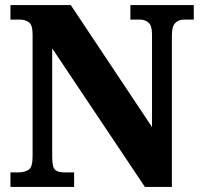

<svg xmlns="http://www.w3.org/2000/svg" viewBox="-20 -734 790 754"><path d="M21 0V-57H52Q77 -57 92.5 -67.5Q108 -78 108 -119V-599Q108 -637 93 -647Q78 -657 59 -657H21V-714H258L577 -235V-599Q577 -633 563.5 -645Q550 -657 530 -657H492V-714H741V-657H702Q681 -657 668 -643.5Q655 -630 655 -595V0H549L185 -544V-119Q185 -78 196 -67.5Q207 -57 232 -57H271V0Z"/></svg>

Font: Noto Serif Armenian SemiCondensed ExtraBold
Style: Regular
Weight: 800
Width: 4
Designer: Monotype Design Team
Foundry: Monotype Imaging Inc.
Version: Version 2.008; ttfautohint (v1.8.4.7-5d5b)